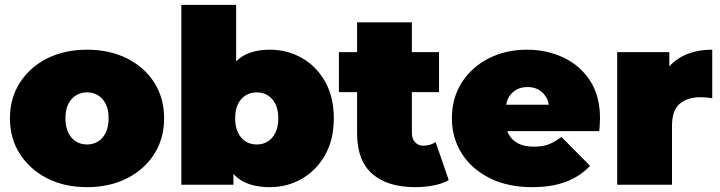

<svg xmlns="http://www.w3.org/2000/svg" viewBox="-20 -762 2972 792"><path d="M339 10Q246 10 174.5 -26.5Q103 -63 62 -127Q21 -191 21 -274Q21 -357 62 -421Q103 -485 174.5 -521Q246 -557 339 -557Q432 -557 504 -521Q576 -485 616.5 -421Q657 -357 657 -274Q657 -191 616.5 -127Q576 -63 504 -26.5Q432 10 339 10ZM339 -166Q364 -166 384 -178Q404 -190 416 -214.5Q428 -239 428 -274Q428 -310 416 -333.5Q404 -357 384 -369Q364 -381 339 -381Q314 -381 294 -369Q274 -357 262 -333.5Q250 -310 250 -274Q250 -239 262 -214.5Q274 -190 294 -178Q314 -166 339 -166Z M1093 10Q1018 10 972 -20Q956 -30 943 -45V0H728V-742H954V-509Q964 -519 976 -527Q1022 -557 1093 -557Q1165 -557 1225 -523Q1285 -489 1321 -425.5Q1357 -362 1357 -274Q1357 -186 1321 -122.5Q1285 -59 1225 -24.5Q1165 10 1093 10ZM1039 -166Q1064 -166 1084 -178Q1104 -190 1116 -214.5Q1128 -239 1128 -274Q1128 -310 1116 -333.5Q1104 -357 1084 -369Q1064 -381 1039 -381Q1014 -381 994 -369Q974 -357 962 -333.5Q950 -310 950 -274Q950 -239 962 -214.5Q974 -190 994 -178Q1014 -166 1039 -166Z M1692 10Q1579 10 1516 -44.5Q1453 -99 1453 -212V-382H1378V-547H1453V-670H1679V-547H1791V-382H1679V-214Q1679 -189 1692.5 -175Q1706 -161 1726 -161Q1755 -161 1777 -176L1831 -19Q1805 -4 1768.5 3Q1732 10 1692 10Z M2175 10Q2075 10 2000.5 -27Q1926 -64 1885 -128.5Q1844 -193 1844 -274Q1844 -357 1884.5 -421Q1925 -485 1995.5 -521Q2066 -557 2154 -557Q2235 -557 2303.5 -525Q2372 -493 2413.5 -430Q2455 -367 2455 -274Q2455 -262 2454 -247.5Q2453 -233 2452 -221H2073Q2075 -214 2079 -207Q2093 -182 2119 -169.5Q2145 -157 2182 -157Q2220 -157 2244.5 -167Q2269 -177 2296 -197L2414 -78Q2374 -35 2315.5 -12.5Q2257 10 2175 10ZM2068 -330H2244Q2241 -344 2236 -356Q2224 -378 2204 -390.5Q2184 -403 2156 -403Q2128 -403 2107.5 -390.5Q2087 -378 2076 -356Q2070 -344 2068 -330Z M2526 0V-547H2741V-488Q2760 -510 2786 -525Q2841 -557 2918 -557V-357Q2903 -359 2891.5 -360Q2880 -361 2868 -361Q2817 -361 2784.5 -334.5Q2752 -308 2752 -243V0Z"/></svg>

Font: Montserrat Thin Black
Style: Regular
Weight: 900
Version: Version 9.000